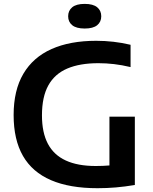

<svg xmlns="http://www.w3.org/2000/svg" viewBox="-20 -959 788 986"><path d="M481 7.5Q337.5 7.5 241.8 -33.8Q146 -75 98 -158.2Q50 -241.5 50 -368Q50 -495.5 100 -580.2Q150 -665 244.8 -707.2Q339.5 -749.5 474 -749.5Q518.5 -749.5 562.5 -744.5Q606.5 -739.5 650.5 -729V-614.5Q606.5 -625 565.8 -629.8Q525 -634.5 485 -634.5Q390 -634.5 325.5 -607Q261 -579.5 228.2 -520.5Q195.5 -461.5 195.5 -366.5Q195.5 -278 226 -220.5Q256.5 -163 317.8 -134.8Q379 -106.5 472 -106.5Q509.5 -106.5 544 -109.5Q578.5 -112.5 608 -117L542 -57.5V-360H672.5V-9Q621.5 -0.5 575.2 3.5Q529 7.5 481 7.5ZM415 -812.5Q372 -812.5 351 -829.5Q330 -846.5 330 -875.5Q330 -904.5 351 -921.8Q372 -939 415 -939Q458 -939 479 -921.8Q500 -904.5 500 -875.5Q500 -846.5 479 -829.5Q458 -812.5 415 -812.5Z"/></svg>

Font: Encode Sans SemiExpanded SemiBold
Style: Regular
Weight: 600
Width: 6
Designer: Multiple Designers
Foundry: Impallari Type
Version: Version 3.002